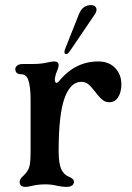

<svg xmlns="http://www.w3.org/2000/svg" viewBox="-20 -723 516 753"><path d="M57 -10Q57 -16 61 -22Q65 -28 71 -33Q81 -43 86 -50Q95 -63 97.5 -80.5Q100 -98 100 -130V-332Q100 -385 90 -412Q86 -422 79 -427Q72 -432 60 -432Q51 -432 45.5 -437.5Q40 -443 40 -452Q40 -460 47.5 -466Q55 -472 70 -472H108Q143 -472 171 -479Q183 -482 193 -482Q210 -482 210 -467Q210 -458 199 -432Q195 -416 195 -412Q195 -398 202 -398Q205 -398 210 -403Q274 -482 365 -482Q407 -482 431.5 -456.5Q456 -431 456 -392Q456 -362 443.5 -342Q431 -322 408 -322Q395 -322 384.5 -329.5Q374 -337 360 -354L355 -361Q338 -383 326.5 -392.5Q315 -402 298 -402Q257 -402 233.5 -339Q210 -276 210 -130Q210 -83 220 -60Q230 -38 250 -30Q270 -22 270 -10Q270 -1 262.5 4.5Q255 10 240 10Q226 10 206 6Q182 0 159 0Q129 0 105 6Q89 10 80 10Q57 10 57 -10ZM235 -530 289 -666Q297 -686 309 -694.5Q321 -703 337 -703Q352 -703 357 -692.5Q362 -682 352 -667L253 -521Q246 -511 239 -511Q234 -511 233 -516.5Q232 -522 235 -530Z"/></svg>

Font: Raigarh
Style: Regular
Weight: 400
Designer: jaikishan Patel
Foundry: MagicType
Version: Version 1.000;FEAKit 1.0